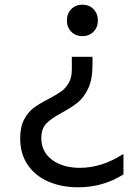

<svg xmlns="http://www.w3.org/2000/svg" viewBox="-20 -553 590 818"><path d="M397 -466Q397 -437 378.5 -418Q360 -399 331 -399Q302 -399 283.5 -418Q265 -437 265 -466Q265 -495 283.5 -514Q302 -533 331 -533Q360 -533 378.5 -514Q397 -495 397 -466ZM374 -276Q374 -214 355.5 -175.5Q337 -137 311.5 -116.5Q286 -96 244 -73Q199 -49 177.5 -27Q156 -5 156 35Q156 94 202 128Q248 162 320 162Q413 162 502 105H506V190Q419 245 313 245Q243 245 187 221Q131 197 98.5 150Q66 103 66 36Q66 -12 82.5 -43.5Q99 -75 123 -93Q147 -111 186 -131Q220 -149 239.5 -162.5Q259 -176 272.5 -199Q286 -222 286 -256V-311H374Z"/></svg>

Font: AmikoRegular
Style: Regular
Weight: 400
Designer: Pablo Impallari, Rodrigo Fuenzalida, Andres Torresi
Foundry: Impallari Type
Version: Version 1.000; ttfautohint (v1.3)